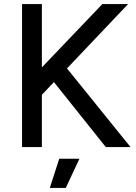

<svg xmlns="http://www.w3.org/2000/svg" viewBox="-20 -720 666 940"><path d="M88 -700H185V-390L481 -700H607L308 -385L619 0H498L244 -318L185 -256V0H88ZM270 57H369L302 200H224Z"/></svg>

Font: Oak Sans Medium
Style: Regular
Weight: 500
Designer: Erik Kennedy, Walven
Foundry: Erik Kennedy, Walven
Version: Version 1.000